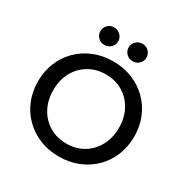

<svg xmlns="http://www.w3.org/2000/svg" viewBox="-207 -1113 1274 1307"><g transform="rotate(30 430.0 -459.0)"><path d="M430 16Q348 16 279 -12Q210 -40 159 -90.5Q108 -141 80 -209.5Q52 -278 52 -358Q52 -438 80 -506Q108 -574 159 -624.5Q210 -675 279 -703Q348 -731 430 -731Q512 -731 581 -703Q650 -675 701 -624.5Q752 -574 780 -506Q808 -438 808 -358Q808 -278 780 -209.5Q752 -141 701 -90.5Q650 -40 581 -12Q512 16 430 16ZM430 -86Q506 -86 564 -121Q622 -156 655 -217.5Q688 -279 688 -358Q688 -437 655 -498Q622 -559 564 -594Q506 -629 430 -629Q355 -629 296.5 -594Q238 -559 205 -498Q172 -437 172 -358Q172 -279 205 -217.5Q238 -156 296.5 -121Q355 -86 430 -86ZM541 -797Q512 -797 491.5 -817Q471 -837 471 -865Q471 -894 491.5 -914Q512 -934 541 -934Q571 -934 591 -914Q611 -894 611 -865Q611 -837 591 -817Q571 -797 541 -797ZM319 -797Q289 -797 269 -817Q249 -837 249 -865Q249 -894 269 -914Q289 -934 319 -934Q348 -934 368.5 -914Q389 -894 389 -865Q389 -837 368.5 -817Q348 -797 319 -797Z"/></g></svg>

Font: Wix Madefor Display SemiBold
Style: Regular
Weight: 600
Designer: Dalton Maag Ltd
Foundry: Dalton Maag Ltd
Version: Version 3.100